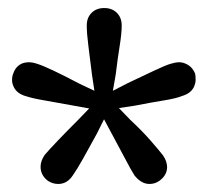

<svg xmlns="http://www.w3.org/2000/svg" viewBox="-20 -843 516 478"><path d="M209 -657 200 -729Q196 -760 196 -779.5Q196 -799 208 -811Q220 -823 239.5 -823Q259 -823 271 -811Q283 -799 283 -779.5Q283 -760 278 -729Q273 -698 268 -657L261 -617L298 -636Q336 -654 363.5 -667Q391 -680 404 -684Q417 -688 426 -688Q435 -688 443 -684Q459 -677 466 -659Q467 -653 467 -644Q467 -635 462 -625Q454 -610 433 -604Q419 -598 388 -593Q357 -588 316 -580L276 -574L305 -544Q334 -517 354.5 -493.5Q375 -470 386 -456Q396 -441 396 -427Q396 -407 377 -393Q366 -385 352 -385Q332 -385 315 -406Q306 -420 292 -447L239 -546L221 -510Q202 -475 186.5 -447.5Q171 -420 161 -406Q147 -385 125 -385Q111 -385 99 -393Q81 -407 81 -428Q81 -442 91 -457Q102 -470 124 -493Q146 -516 174 -544L202 -573L91 -593Q61 -598 43 -604Q23 -610 15 -625Q10 -635 10 -643Q10 -653 13 -660Q19 -678 35 -685Q43 -688 52 -688Q61 -688 73 -684Q99 -676 179 -634L215 -617Z"/></svg>

Font: Early Summer Mincho Screen
Style: Regular
Weight: 400
Designer: GuiWonder
Version: Version 1.002